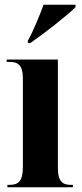

<svg xmlns="http://www.w3.org/2000/svg" viewBox="-20 -786 343 806"><path d="M97 -605H107C163 -644 263 -721 297 -756V-766H163C146 -721 121 -658 97 -615ZM11 0H286V-10H277C243 -10 223 -24 223 -81V-536H8V-526H22C55 -526 76 -512 76 -458V-83C76 -25 56 -10 21 -10H11Z"/></svg>

Font: Noto Serif Display Condensed Extra
Style: Regular
Weight: 800
Width: 3
Designer: Monotype Design Team
Foundry: Monotype Imaging Inc.
Version: Version 1.900